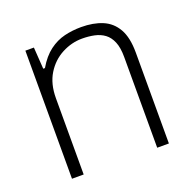

<svg xmlns="http://www.w3.org/2000/svg" viewBox="-101 -639 741 741"><g transform="rotate(-20 269.0 -269.0)"><path d="M73 0V-526H108L114 -437H121Q145 -478 174.5 -500Q204 -522 237 -530Q270 -538 306 -538Q356 -538 393 -522.5Q430 -507 450.5 -471Q471 -435 471 -373V0H423V-373Q423 -411 413 -435Q403 -459 385.5 -472Q368 -485 344.5 -490Q321 -495 294 -495Q251 -495 211 -474Q171 -453 146 -412.5Q121 -372 121 -313V0Z"/></g></svg>

Font: Archivo SemiBold Thin
Style: Regular
Weight: 250
Version: Version 2.001